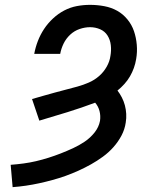

<svg xmlns="http://www.w3.org/2000/svg" viewBox="-20 -763 640 791"><path d="M32 8 24 -84Q50 -86 76.5 -89.5Q103 -93 128.5 -99Q154 -105 179.5 -113Q205 -121 230.5 -131Q256 -141 281 -152.5Q306 -164 329 -179.5Q352 -195 369.5 -217Q387 -239 392 -265Q395 -286 390 -305.5Q385 -325 372 -340Q316 -319 258 -301Q200 -283 142 -266L112 -355Q136 -362 159 -368.5Q182 -375 205.5 -381.5Q229 -388 252.5 -394Q276 -400 299.5 -406.5Q323 -413 346 -423Q369 -433 388 -449.5Q407 -466 419.5 -488Q432 -510 435 -533Q439 -555 436.5 -577Q434 -599 423 -616.5Q412 -634 392.5 -642.5Q373 -651 351 -651Q330 -651 308 -643.5Q286 -636 269 -620Q252 -604 242 -583.5Q232 -563 228 -541H121Q126 -568 136 -594Q146 -620 161.5 -643.5Q177 -667 198.5 -687Q220 -707 245 -720Q270 -733 297 -738Q324 -743 351 -743Q381 -743 410 -737.5Q439 -732 463 -718.5Q487 -705 505 -683Q523 -661 532 -634.5Q541 -608 543.5 -578.5Q546 -549 541 -520Q538 -501 531.5 -483Q525 -465 515.5 -448.5Q506 -432 492.5 -417Q479 -402 464 -390Q474 -377 482 -361.5Q490 -346 494.5 -329Q499 -312 500 -294Q501 -276 498 -258Q494 -230 480.5 -204.5Q467 -179 447.5 -157Q428 -135 404 -117.5Q380 -100 355 -86Q330 -72 303.5 -60Q277 -48 250.5 -38.5Q224 -29 196.5 -21.5Q169 -14 141.5 -8Q114 -2 86.5 2Q59 6 32 8Z"/></svg>

Font: Iosevka Etoile SmBdObl
Style: Regular
Weight: 600
Italic angle: -9°
Designer: Belleve Invis
Foundry: Belleve Invis
Version: Version 15.5.2; ttfautohint (v1.8.4)